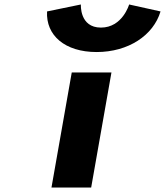

<svg xmlns="http://www.w3.org/2000/svg" viewBox="-20 -836 736 856"><path d="M299.9 -513 209.5 0H386.5L476.9 -513ZM555.7 -816C555.7 -816 526.3 -713 430 -713C333.7 -713 340.6 -816 340.6 -816L189.8 -785C184 -678 269.5 -604 410.8 -604C552.1 -604 663.7 -678 695.7 -785Z"/></svg>

Font: Hussar Wysoki
Style: Obl
Weight: 700
Foundry: Cannot Into Space Fonts
Version: Version 0.92